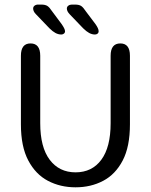

<svg xmlns="http://www.w3.org/2000/svg" viewBox="-20 -809 660 840"><path d="M310.5 10.5Q244 10.5 190 -17.8Q136 -46 103.8 -106.8Q71.5 -167.5 71.5 -265V-565Q71.5 -619 113.5 -619Q156 -619 156 -565V-270Q156 -165 197.5 -110Q239 -55 310.5 -55Q382.5 -55 423.2 -110Q464 -165 464 -270V-565Q464 -619 506.5 -619Q548.5 -619 548.5 -565V-265Q548.5 -167.5 516.8 -106.8Q485 -46 431.2 -17.8Q377.5 10.5 310.5 10.5ZM248.5 -658Q235 -658 222.5 -664.8Q210 -671.5 196 -685.5L137.5 -746.5Q130.5 -753.5 127.8 -759.8Q125 -766 125 -771.5Q125 -779.5 131.2 -784.2Q137.5 -789 147 -789H160Q178 -789 187.5 -782.8Q197 -776.5 208 -759.5L249 -704.5Q264.5 -682.5 264.5 -672.5Q264.5 -665.5 259.5 -661.8Q254.5 -658 248.5 -658ZM395.5 -658Q382.5 -658 370 -664.8Q357.5 -671.5 343.5 -685.5L285 -746.5Q272.5 -759.5 272.5 -771.5Q272.5 -779.5 279 -784.2Q285.5 -789 294.5 -789H307.5Q326 -789 335.2 -782.8Q344.5 -776.5 355.5 -759.5L397 -704.5Q404.5 -694 408 -686.2Q411.5 -678.5 411.5 -672.5Q411.5 -665.5 406.8 -661.8Q402 -658 395.5 -658Z"/></svg>

Font: Sono
Style: Regular
Weight: 400
Designer: Tyler Finck
Foundry: Tyler Finck
Version: Version 2.112